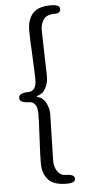

<svg xmlns="http://www.w3.org/2000/svg" viewBox="-63 -823 457 1027"><g transform="rotate(-5 165.5 -310.0)"><path d="M253 169Q185 169 156 139Q124 106 124 48Q124 23 125 -2L133 -172Q134 -195 134 -218Q134 -283 87 -283Q39 -284 39 -310Q39 -336 87 -337Q134 -337 134 -399Q134 -422 133 -445L125 -617Q124 -642 124 -667Q124 -725 156 -759Q185 -789 251 -789Q299 -789 299 -766Q299 -742 269 -742Q224 -742 207.5 -718Q191 -694 191 -661Q191 -637 192 -613L196 -456Q197 -432 197 -408Q197 -378 182.5 -350Q168 -322 141 -314Q133 -312 133 -310Q133 -308 141 -306Q168 -298 182.5 -269Q197 -240 197 -211Q197 -187 196 -163L192 -7Q191 17 191 41Q191 74 207.5 98Q224 122 251 122Q299 122 299 146Q299 169 253 169Z"/></g></svg>

Font: Resource Han Rounded KR Normal
Style: Regular
Weight: 350
Designer: Cyano Hao (round all glyphs); Ryoko NISHIZUKA 西塚涼子 (kana, bopomofo & ideographs); Paul D. Hunt (Latin, Greek & Cyrillic)
Foundry: Cyano Hao
Version: 0.990